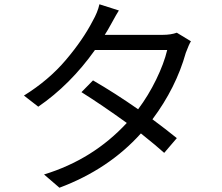

<svg xmlns="http://www.w3.org/2000/svg" viewBox="-20 -834 1040 898"><path d="M536 -785Q525 -768 503.5 -728.5Q482 -689 470 -671H741Q779 -671 807 -681L873 -641Q864 -627 849 -587Q803 -423 693 -276Q755 -230 807 -188L748 -119Q714 -150 639 -210Q488 -42 258 44L186 -18Q415 -88 573 -259Q455 -344 361 -403L415 -458Q517 -399 626 -323Q674 -387 710.5 -462Q747 -537 762 -600H424Q309 -438 159 -335L92 -387Q208 -459 288 -553.5Q368 -648 413 -735Q437 -777 445 -814Z"/></svg>

Font: Swei Fan Sans CJK TC
Style: Regular
Weight: 400
Version: Version 2.130